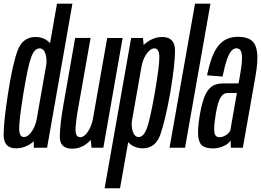

<svg xmlns="http://www.w3.org/2000/svg" viewBox="-24 -805 1423 1046"><path d="M160 0H232.5L370.5 -785H286.5L160 -65ZM63 3Q113.5 3 156.8 -32.2Q200 -67.5 210 -123L178 -163Q170 -120 149.5 -89.2Q129 -58.5 106 -58.5Q81.5 -58.5 80.5 -102.2Q79.5 -146 103.5 -296.5Q129 -450.5 146.8 -496Q164.5 -541.5 191.5 -541.5Q214.5 -541.5 224 -511Q233.5 -480.5 226.5 -438L271.5 -477Q282 -532 250.8 -567.8Q219.5 -603.5 169.5 -603.5Q98 -603.5 70.5 -526Q43 -448.5 19.5 -294Q-3.5 -147.5 -4.2 -72.2Q-5 3 63 3Z M474.5 0H539L644 -598H560L467.5 -74ZM469.5 -598.5H385.5L321 -231Q303 -129.5 301.8 -62.2Q300.5 5 369 5Q426.5 5 468.8 -41.2Q511 -87.5 521.5 -149.5L484 -165.5Q476.5 -121 456 -89.2Q435.5 -57.5 412.5 -57.5Q388.5 -57.5 387.5 -94.8Q386.5 -132 404.5 -230.5Z M546 220.5H630L761.5 -525L755 -598H690.5ZM754 3Q823.5 3 850 -73.2Q876.5 -149.5 903.5 -300Q929 -451.5 929.5 -527.5Q930 -603.5 860 -603.5Q811 -603.5 767.2 -567.8Q723.5 -532 714 -477L746 -438Q753 -480.5 774 -511Q795 -541.5 817.5 -541.5Q842.5 -541.5 844 -496.8Q845.5 -452 819.5 -300Q792.5 -146.5 774.8 -102.5Q757 -58.5 732 -58.5Q709.5 -58.5 699.2 -89Q689 -119.5 697 -163L651.5 -123Q640.5 -67.5 672.5 -32.2Q704.5 3 754 3Z M899.5 0H984L1122.5 -785H1038.5Z M1135.5 3.5Q1154 3.5 1169.5 -0.5Q1185 -4.5 1198 -11Q1211 -17.5 1219.5 -25Q1228 -32.5 1232.5 -40L1233.5 0H1299L1367 -385Q1382.5 -471.5 1376.8 -519Q1371 -566.5 1345 -585.5Q1319 -604.5 1273.5 -604.5Q1242.5 -604.5 1217.2 -594.8Q1192 -585 1170.8 -561.8Q1149.5 -538.5 1133.2 -497.8Q1117 -457 1104 -394.5L1188.5 -388Q1201 -448.5 1212.8 -481.8Q1224.5 -515 1237 -528.5Q1249.5 -542 1263.5 -542Q1280 -542 1287.8 -528Q1295.5 -514 1294.2 -479.8Q1293 -445.5 1282 -385L1275.5 -350.5H1192Q1173 -350.5 1156 -346Q1139 -341.5 1125 -330Q1111 -318.5 1099.8 -298.5Q1088.5 -278.5 1079.5 -247.5Q1070.5 -216.5 1063.5 -173Q1051.5 -98 1056.2 -60Q1061 -22 1081.2 -9.2Q1101.5 3.5 1135.5 3.5ZM1170.5 -57.5Q1158 -57.5 1150.5 -66.5Q1143 -75.5 1142.8 -101.2Q1142.5 -127 1150.5 -177.5Q1156.5 -216.5 1163.8 -240.5Q1171 -264.5 1179.8 -277Q1188.5 -289.5 1197.8 -294Q1207 -298.5 1217.5 -298.5H1266.5L1230.5 -93Q1226 -85 1217.2 -76.8Q1208.5 -68.5 1196.5 -63Q1184.5 -57.5 1170.5 -57.5Z"/></svg>

Font: Anybody ExtraCondensed
Style: Italic
Weight: 400
Width: 2
Italic angle: -10°
Version: Version 1.113;gftools[0.9.25]